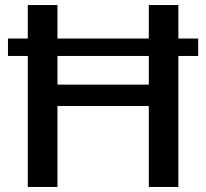

<svg xmlns="http://www.w3.org/2000/svg" viewBox="-20 -740 816 760"><path d="M569 -518.5H207.5V-405H569ZM764.5 -518.5H686V0H569V-320.5H207.5V0H90V-518.5H11.5V-587.5H90V-720H207.5V-587.5H569V-720H686V-587.5H764.5Z"/></svg>

Font: LatoLatin Semibold
Style: Regular
Weight: 600
Designer: Lukasz Dziedzic with Adam Twardoch and Botio Nikoltchev
Foundry: tyPoland Lukasz Dziedzic
Version: Version 2.015; 2015-08-06; http://www.latofonts.com/